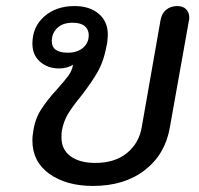

<svg xmlns="http://www.w3.org/2000/svg" viewBox="-20 -604 656 634"><path d="M87 -140Q87 -156 89 -164Q94 -208 114.5 -240.5Q135 -273 169 -310Q195 -339 206.5 -355Q218 -371 221 -390Q201 -378 175 -378Q138 -378 112.5 -400Q87 -422 87 -460Q87 -515 126 -549.5Q165 -584 226 -584Q276 -584 306 -558.5Q336 -533 336 -490Q336 -483 334 -463Q324 -405 303.5 -368.5Q283 -332 247 -286Q220 -253 205 -228.5Q190 -204 184 -171Q183 -164 183 -150Q183 -110 213 -88Q243 -66 295 -66Q359 -66 399 -98.5Q439 -131 448 -184L510 -537Q514 -560 529 -572Q544 -584 565 -584Q585 -584 595 -573Q605 -562 605 -546Q605 -540 604 -537L541 -184Q526 -95 458.5 -42.5Q391 10 287 10Q199 10 143 -30Q87 -70 87 -140ZM273 -488Q273 -507 259.5 -518Q246 -529 220 -529Q187 -529 169 -511.5Q151 -494 151 -468Q151 -430 204 -430Q235 -430 254 -446Q273 -462 273 -488Z"/></svg>

Font: Kodchasan Medium
Style: Italic
Weight: 500
Italic angle: -10°
Version: Version 1.000; ttfautohint (v1.6)